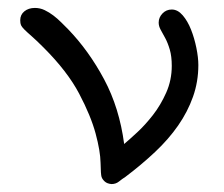

<svg xmlns="http://www.w3.org/2000/svg" viewBox="-20 -459 565 484"><path d="M31 -408Q31 -422 41.5 -430.5Q52 -439 68 -439Q81 -439 92.5 -433.5Q104 -428 114.5 -420Q125 -412 134.5 -402.5Q144 -393 152 -385Q204 -331 242.5 -259Q281 -187 293 -96Q306 -107 326 -125.5Q346 -144 365.5 -169Q385 -194 399 -225.5Q413 -257 413 -293Q413 -317 408 -334Q403 -351 396.5 -363Q390 -375 385 -384Q380 -393 380 -402Q380 -415 389.5 -425Q399 -435 413 -435Q428 -435 440.5 -420.5Q453 -406 461.5 -384.5Q470 -363 475 -338.5Q480 -314 480 -295Q480 -253 466.5 -215Q453 -177 429 -142.5Q405 -108 371 -76Q337 -44 296 -13Q288 -8 280 -1.5Q272 5 261 5Q250 4 244 -1.5Q238 -7 236 -13Q234 -19 233.5 -48.5Q233 -78 221 -122.5Q209 -167 179.5 -223Q150 -279 90 -339Q71 -358 59.5 -368Q48 -378 41.5 -384.5Q35 -391 33 -395.5Q31 -400 31 -408Z"/></svg>

Font: CMU Typewriter Custom
Style: Regular
Weight: 500
Monospace: yes
Version: Version 0.7.0